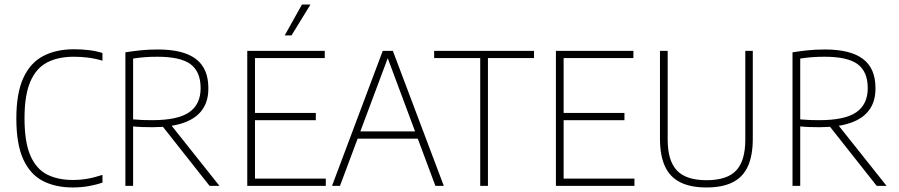

<svg xmlns="http://www.w3.org/2000/svg" viewBox="-20 -819 3960 846"><path d="M300 7Q225.5 7 169.8 -21.2Q114 -49.5 83 -116Q52 -182.5 52 -297Q52 -407.5 82.5 -474.8Q113 -542 170 -572Q227 -602 306.5 -602Q339 -602 371 -598.2Q403 -594.5 431.5 -585.5V-551.5Q398 -561.5 367.5 -565.2Q337 -569 305.5 -569Q236 -569 187.5 -543.8Q139 -518.5 113.5 -459Q88 -399.5 88 -298Q88 -193 113.8 -133.8Q139.5 -74.5 187.2 -50.2Q235 -26 300.5 -26Q333.5 -26 364.2 -31.2Q395 -36.5 431.5 -48.5V-14.5Q403 -4.5 370 1.2Q337 7 300 7Z M532.5 0V-588.5Q563.5 -593.5 598.5 -597.2Q633.5 -601 675.5 -601Q788 -601 843 -559.2Q898 -517.5 898 -432Q899 -374.5 871.5 -335.8Q844 -297 788.8 -277.8Q733.5 -258.5 652 -258.5Q630.5 -258.5 608 -259.2Q585.5 -260 566.5 -262V0ZM903.5 0 681.5 -281H723.5L947 0ZM650.5 -289.5Q763.5 -289.5 813.8 -324.5Q864 -359.5 864 -430.5Q864 -503 819.8 -536Q775.5 -569 674 -569Q642 -569 617.2 -567Q592.5 -565 566.5 -561V-293Q591 -291 608.8 -290.2Q626.5 -289.5 650.5 -289.5Z M1069.5 0V-595H1411V-563H1103.5V-32H1415.5V0ZM1096 -289.5V-321.5H1371.5V-289.5ZM1234.5 -663 1310.5 -799H1348L1264.5 -663Z M1443 0 1666.5 -595H1711L1935.5 0H1898.5L1683.5 -576H1693.5L1478 0ZM1543 -208 1552.5 -240H1825.5L1834.5 -208Z M2096 0V-563H1893V-595H2333V-563H2130V0Z M2429.5 0V-595H2771V-563H2463.5V-32H2775.5V0ZM2456 -289.5V-321.5H2731.5V-289.5Z M3093 7Q3022.5 7 2977 -16Q2931.5 -39 2909.8 -86.5Q2888 -134 2888 -208.5V-595H2922V-203.5Q2922 -111 2962.5 -68Q3003 -25 3093 -25Q3184 -25 3224 -68Q3264 -111 3264 -203.5V-595H3297V-208.5Q3297 -134 3275.5 -86.5Q3254 -39 3208.8 -16Q3163.5 7 3093 7Z M3472 0V-588.5Q3503 -593.5 3538 -597.2Q3573 -601 3615 -601Q3727.5 -601 3782.5 -559.2Q3837.5 -517.5 3837.5 -432Q3838.5 -374.5 3811 -335.8Q3783.5 -297 3728.2 -277.8Q3673 -258.5 3591.5 -258.5Q3570 -258.5 3547.5 -259.2Q3525 -260 3506 -262V0ZM3843 0 3621 -281H3663L3886.5 0ZM3590 -289.5Q3703 -289.5 3753.2 -324.5Q3803.5 -359.5 3803.5 -430.5Q3803.5 -503 3759.2 -536Q3715 -569 3613.5 -569Q3581.5 -569 3556.8 -567Q3532 -565 3506 -561V-293Q3530.5 -291 3548.2 -290.2Q3566 -289.5 3590 -289.5Z"/></svg>

Font: Encode Sans SC SemiCondensed Thin
Style: Regular
Weight: 250
Width: 4
Designer: Multiple Designers
Foundry: Impallari Type
Version: Version 3.002